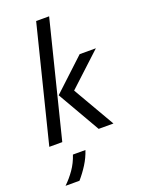

<svg xmlns="http://www.w3.org/2000/svg" viewBox="-166 -741 769 1043"><g transform="rotate(-20 219.0 -219.0)"><path d="M300 0 158.3 -245.8 341.7 -416.7H435.4L245.8 -241L385.4 0ZM14.6 0 181.2 -666.7H256.2L89.6 0ZM25 229.2Q55.6 200 80.9 163.9Q106.2 127.8 120.8 83.3H193.1Q179.9 123.6 156.9 160.1Q134 196.5 105.6 229.2Z"/></g></svg>

Font: Afacad
Style: Italic
Weight: 400
Italic angle: -14°
Designer: Kristian Moeller
Foundry: Dicotype
Version: Version 1.000